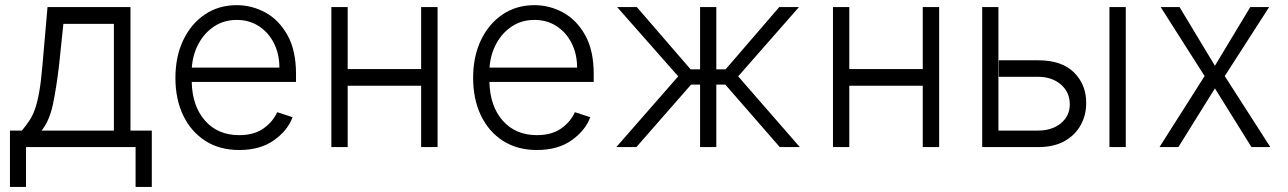

<svg xmlns="http://www.w3.org/2000/svg" viewBox="-20 -573 5016 748"><path d="M18.8 155.2V-64.3H65.3Q81.3 -83.5 93.9 -102.3Q106.5 -121.1 115.9 -147Q125.4 -172.9 132.6 -213.6Q139.9 -254.3 145.2 -317.1L165.1 -545.5H488.3V-64.3H571.4V155.2H508.2V0H81.3V155.2ZM142 -64.3H423.7V-480.1H226.9L209.9 -317.1Q199.9 -232.2 186.3 -167.1Q172.6 -101.9 142 -64.3Z M911.9 11.4Q835.6 11.4 779.8 -24.3Q724.1 -60 693.7 -123.4Q663.4 -186.8 663.4 -269.5Q663.4 -352.3 693.7 -416.2Q724.1 -480.1 777.9 -516.5Q831.7 -552.9 902.3 -552.9Q961.6 -552.9 1014.4 -524Q1067.1 -495 1100.1 -435.7Q1133.2 -376.4 1133.2 -285.2V-253.9H726.9Q729 -159.4 778.8 -103Q828.5 -46.5 911.9 -46.5Q970.2 -46.5 1007.1 -73Q1044 -99.4 1059.7 -136L1119.7 -116.5Q1101.2 -65 1047.6 -26.8Q994 11.4 911.9 11.4ZM727.3 -309.7H1068.5Q1068.5 -362.2 1047.4 -404.3Q1026.3 -446.4 988.8 -470.9Q951.3 -495.4 902.3 -495.4Q852.6 -495.4 814.5 -470.2Q776.3 -445 753.6 -402.7Q730.8 -360.4 727.3 -309.7Z M1334.5 -545.5V-304H1620.7V-545.5H1684.7V0H1620.7V-239H1334.5V0H1271V-545.5Z M2071.7 11.4Q1995.4 11.4 1939.6 -24.3Q1883.9 -60 1853.5 -123.4Q1823.2 -186.8 1823.2 -269.5Q1823.2 -352.3 1853.5 -416.2Q1883.9 -480.1 1937.7 -516.5Q1991.5 -552.9 2062.1 -552.9Q2121.4 -552.9 2174.2 -524Q2226.9 -495 2259.9 -435.7Q2293 -376.4 2293 -285.2V-253.9H1886.7Q1888.8 -159.4 1938.6 -103Q1988.3 -46.5 2071.7 -46.5Q2130 -46.5 2166.9 -73Q2203.8 -99.4 2219.5 -136L2279.5 -116.5Q2261 -65 2207.4 -26.8Q2153.8 11.4 2071.7 11.4ZM1887.1 -309.7H2228.3Q2228.3 -362.2 2207.2 -404.3Q2186.1 -446.4 2148.6 -470.9Q2111.2 -495.4 2062.1 -495.4Q2012.4 -495.4 1974.3 -470.2Q1936.1 -445 1913.4 -402.7Q1890.6 -360.4 1887.1 -309.7Z M2381 0 2622.2 -275.6 2384.2 -545.5H2460.9L2670.5 -302.9H2707.4V-545.5H2770.6V-302.9H2806.8L3016 -545.5H3092.7L2855.8 -275.6L3095.9 0H3017.8L2805.8 -243.3H2770.6V0H2707.4V-243.3H2672.2L2459.2 0Z M3288.7 -545.5V-304H3574.9V-545.5H3638.8V0H3574.9V-239H3288.7V0H3225.1V-545.5Z M3871.1 -338.1H4025.2Q4116.8 -338.1 4164.4 -290.5Q4212 -242.9 4211.6 -172.2Q4212 -125.7 4190.7 -86.5Q4169.4 -47.2 4127.8 -23.6Q4086.3 0 4025.2 0H3806.5V-545.5H3869.7V-64.3H4025.2Q4078.8 -64.6 4113.3 -93Q4147.7 -121.4 4147.7 -166.5Q4147.7 -213.8 4113.3 -243.6Q4078.8 -273.4 4025.2 -273.8H3871.1ZM4302.2 0V-545.5H4365.8V0Z M4575.3 -545.5 4713.1 -316.8 4850.9 -545.5H4924.4L4751.4 -276.6L4929 0H4855.5L4713.1 -228.7L4570.7 0H4497.2L4672.9 -276.6L4501.8 -545.5Z"/></svg>

Font: Inter UI Light
Style: Regular
Weight: 300
Designer: Rasmus Andersson
Foundry: rsms
Version: 3.2;8d6f07862